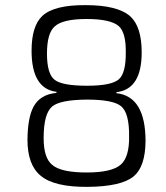

<svg xmlns="http://www.w3.org/2000/svg" viewBox="-20 -719 648 748"><path d="M201 -361Q103 -373 103 -521Q103 -618 145 -657Q191 -700 314 -699Q439 -699 488 -655Q532 -614 532 -515Q532 -371 434 -360L433 -356Q547 -344 547 -169Q546 -71 502 -33Q454 8 321 9Q192 10 139 -34Q87 -76 87 -175Q88 -262 111 -304Q137 -351 199 -357ZM192 -615Q163 -588 163 -510Q163 -431 193 -408Q222 -385 320 -385Q414 -385 443 -410Q471 -435 470 -516Q471 -591 443 -617Q411 -645 317 -645Q223 -645 192 -615ZM183 -304Q150 -276 150 -181Q150 -104 183 -77Q217 -47 318 -47Q416 -47 451 -78Q484 -108 483 -187Q484 -278 452 -305Q421 -331 318 -331Q214 -330 183 -304Z"/></svg>

Font: Taylor Sans Light
Style: Regular
Weight: 300
Italic angle: -8°
Designer: Natanael Gama
Version: Version 1.001 September 8, 2015